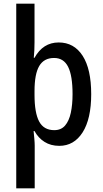

<svg xmlns="http://www.w3.org/2000/svg" viewBox="-20 -780 557 1040"><path d="M474 -270Q474 -136 427.5 -63Q381 10 301 10Q255 10 221 -11.5Q187 -33 167 -70H162Q164 -50 166 -28Q168 -6 168 9V240H68V-760H167V-551Q167 -530 166 -508Q165 -486 163 -467H167Q213 -550 298 -550Q381 -550 427.5 -478Q474 -406 474 -270ZM373 -270Q373 -370 349 -418Q325 -466 273 -466Q218 -466 192.5 -422.5Q167 -379 167 -287V-266Q167 -169 192 -122Q217 -75 274 -75Q311 -75 332.5 -100Q354 -125 363.5 -169Q373 -213 373 -270Z"/></svg>

Font: Noto Sans Khmer Condensed Medium
Style: Regular
Weight: 500
Width: 3
Designer: Danh Hong and the Monotype Design Team
Foundry: Monotype Imaging Inc.
Version: Version 2.004; ttfautohint (v1.8.4.7-5d5b)